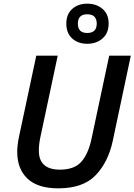

<svg xmlns="http://www.w3.org/2000/svg" viewBox="-20 -1018 734 1048"><path d="M298 10Q433 10 501.5 -61Q570 -132 595 -247L694 -714H576L479 -258Q461 -176 423 -134Q385 -92 307 -92Q192 -92 192 -196Q192 -232 201 -272L295 -714H178L84 -273Q79 -250 76.5 -228Q74 -206 74 -189Q74 -96 130 -43Q186 10 298 10ZM456 -779Q506 -779 539.5 -808Q573 -837 573 -890Q573 -941 539.5 -969.5Q506 -998 456 -998Q407 -998 374.5 -969.5Q342 -941 342 -889Q342 -837 374 -808Q406 -779 456 -779ZM456 -838Q405 -838 405 -889Q405 -940 456 -940Q508 -940 508 -889Q508 -838 456 -838Z"/></svg>

Font: Noto Sans UI Medium
Style: Italic
Weight: 500
Italic angle: -12°
Designer: Monotype Design Team
Foundry: Monotype Imaging Inc.
Version: Version 1.901